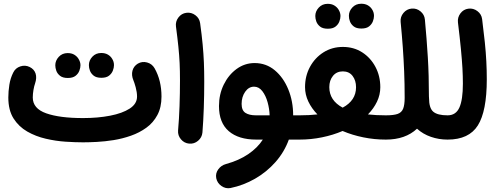

<svg xmlns="http://www.w3.org/2000/svg" viewBox="-20 -702 2648 1024"><path d="M24.4 -182.1Q24.4 -215.3 30 -250.5Q35.6 -285.6 50.8 -315.4Q62.5 -339.4 88.4 -347.9Q114.3 -356.4 138.2 -344.7Q162.1 -333 169.7 -310.1Q177.2 -287.1 167 -256.8Q162.1 -243.2 158.4 -221.9Q154.8 -200.7 154.8 -182.1Q154.8 -123 226.3 -97.7Q297.9 -72.3 422.9 -72.3Q502 -72.3 567.4 -85Q632.8 -97.7 671.9 -123Q710.9 -148.4 710.9 -187Q710.9 -210 703.6 -236.6Q696.3 -263.2 691.4 -273.9Q680.2 -300.8 686.5 -325Q692.9 -349.1 715.3 -362.8Q738.3 -376 764.4 -368.9Q790.5 -361.8 804.2 -338.4Q841.3 -273.4 841.3 -187Q841.3 -129.4 819.3 -88.4Q797.4 -47.4 760.5 -20.8Q723.6 5.9 678.5 21.7Q633.3 37.6 586.2 45.2Q539.1 52.7 496.6 54.9Q454.1 57.1 422.9 57.1Q381.8 57.1 329.6 53.7Q277.3 50.3 223.9 37.8Q170.4 25.4 125.2 -0.5Q80.1 -26.4 52.2 -70.3Q24.4 -114.3 24.4 -182.1ZM454.1 -355Q454.1 -379.9 472.7 -399.7Q491.2 -419.4 520 -419.4Q540.5 -419.4 555.2 -410.9Q569.8 -402.3 577.6 -389.2Q587.9 -374 587.9 -354.5Q587.9 -341.3 582 -325.7Q576.2 -310.1 561.8 -298.6Q547.4 -287.1 520.5 -287.1Q493.7 -287.1 479.2 -298.8Q464.8 -310.5 459.5 -325.7Q454.1 -339.4 454.1 -355ZM274.9 -354Q274.9 -378.9 293.5 -398.9Q312 -418.9 340.8 -418.9Q361.8 -418.9 376.2 -410.2Q390.6 -401.4 398.4 -388.7Q409.2 -371.6 409.2 -354Q409.2 -340.8 403.3 -325Q397.5 -309.1 382.8 -297.6Q368.2 -286.1 341.8 -286.1Q314.5 -286.1 300 -297.9Q285.6 -309.6 280.3 -324.7Q274.9 -339.8 274.9 -354Z M918.5 -560.5Q915 -586.9 931.4 -608.6Q947.8 -630.4 974.1 -633.8Q1000.5 -637.2 1022.2 -620.8Q1043.9 -604.5 1047.4 -578.1Q1056.2 -514.2 1060.8 -465.1Q1065.4 -416 1067.4 -369.6Q1069.3 -323.2 1069.3 -266.1Q1069.3 -196.8 1066.9 -126.2Q1064.5 -55.7 1059.6 4.9Q1057.1 31.2 1036.4 48.8Q1015.6 66.4 988.8 64Q962.4 61.5 945.1 41Q927.7 20.5 929.7 -5.9Q935.1 -66.4 937.5 -136Q939.9 -205.6 939.9 -272.9Q939.9 -324.7 938 -366Q936 -407.2 931.4 -452.4Q926.8 -497.6 918.5 -560.5Z M1346.7 42.5Q1252.4 42.5 1200.2 -2.4Q1147.9 -47.4 1147.9 -136.2Q1147.9 -198.7 1173.3 -250.7Q1198.7 -302.7 1241.9 -334.2Q1285.2 -365.7 1337.9 -365.7Q1399.4 -365.7 1445.6 -327.1Q1491.7 -288.6 1517.6 -225.1Q1543.5 -161.6 1543.5 -86.9H1577.1Q1604 -86.9 1622.8 -67.9Q1641.6 -48.8 1641.6 -22Q1641.6 4.9 1622.8 23.7Q1604 42.5 1577.1 42.5H1520.5Q1496.1 109.4 1449 162.6Q1401.9 215.8 1340.1 251.2Q1278.3 286.6 1209.5 300.8Q1183.6 305.7 1161.1 290Q1138.7 274.4 1133.3 248.5Q1128.4 222.7 1144 201.2Q1159.7 179.7 1185.1 172.9Q1254.4 153.8 1304 120.1Q1353.5 86.4 1381.8 42.5ZM1345.2 -86.9H1418Q1417 -121.6 1407.2 -156.7Q1397.5 -191.9 1379.2 -215.8Q1360.8 -239.7 1335 -239.7Q1306.6 -239.7 1287.6 -212.6Q1268.6 -185.5 1268.6 -147.9Q1268.6 -113.3 1288.8 -100.1Q1309.1 -86.9 1345.2 -86.9Z M1512.7 -22Q1512.7 -48.8 1531.5 -67.9Q1550.3 -86.9 1577.1 -86.9Q1629.4 -86.9 1672.9 -91.8Q1642.1 -123.5 1624.5 -160.4Q1606.9 -197.3 1606.9 -237.3Q1606.9 -296.9 1633.3 -345.5Q1659.7 -394 1705.3 -422.9Q1751 -451.7 1808.6 -451.7Q1866.7 -451.7 1911.6 -422.9Q1956.5 -394 1982.4 -345.2Q2008.3 -296.4 2008.3 -236.8Q2008.3 -196.8 1990.7 -159.9Q1973.1 -123 1942.4 -91.8Q1985.8 -86.9 2037.6 -86.9H2038.1Q2064.9 -86.9 2083.7 -67.9Q2102.5 -48.8 2102.5 -22Q2102.5 4.9 2083.7 23.7Q2064.9 42.5 2038.1 42.5H2037.6Q1976.6 42.5 1917.7 30.5Q1858.9 18.6 1807.1 -3.4Q1755.9 18.6 1697 30.5Q1638.2 42.5 1577.1 42.5Q1550.3 42.5 1531.5 23.7Q1512.7 4.9 1512.7 -22ZM1736.3 -237.3Q1736.3 -166 1807.6 -127.9Q1878.9 -166 1878.9 -236.8Q1878.9 -272.9 1860.4 -297.1Q1841.8 -321.3 1808.6 -321.3Q1775.4 -321.3 1755.9 -297.4Q1736.3 -273.4 1736.3 -237.3ZM1840.8 -617.7Q1840.8 -642.6 1859.4 -662.4Q1877.9 -682.1 1906.7 -682.1Q1927.2 -682.1 1941.9 -673.6Q1956.5 -665 1964.4 -651.9Q1974.6 -636.7 1974.6 -617.2Q1974.6 -604 1968.8 -588.4Q1962.9 -572.8 1948.5 -561.3Q1934.1 -549.8 1907.2 -549.8Q1880.4 -549.8 1866 -561.5Q1851.6 -573.2 1846.2 -588.4Q1840.8 -602.1 1840.8 -617.7ZM1661.6 -616.7Q1661.6 -641.6 1680.2 -661.6Q1698.7 -681.6 1727.5 -681.6Q1748.5 -681.6 1762.9 -672.9Q1777.3 -664.1 1785.2 -651.4Q1795.9 -634.3 1795.9 -616.7Q1795.9 -603.5 1790 -587.6Q1784.2 -571.8 1769.5 -560.3Q1754.9 -548.8 1728.5 -548.8Q1701.2 -548.8 1686.8 -560.5Q1672.4 -572.3 1667 -587.4Q1661.6 -602.5 1661.6 -616.7Z M1973.6 -22Q1973.6 -48.8 1992.4 -67.9Q2011.2 -86.9 2038.1 -86.9Q2078.6 -86.9 2100.1 -94.2Q2121.6 -101.6 2129.9 -121.8Q2138.2 -142.1 2138.2 -180.2Q2138.2 -254.9 2135.5 -320.6Q2132.8 -386.2 2128.2 -450.9Q2123.5 -515.6 2116.7 -585.4Q2114.3 -611.8 2131.6 -632.8Q2148.9 -653.8 2175.3 -656.2Q2201.7 -658.7 2222.7 -641.4Q2243.7 -624 2246.1 -597.7Q2255.9 -493.2 2261.7 -397Q2267.6 -300.8 2267.6 -188Q2268.1 -184.1 2268.1 -180.2Q2268.1 -125.5 2290.8 -106.2Q2313.5 -86.9 2366.7 -86.9H2367.2Q2394 -86.9 2412.8 -67.9Q2431.6 -48.8 2431.6 -22Q2431.6 4.9 2412.8 23.7Q2394 42.5 2367.2 42.5H2366.7Q2320.3 42.5 2278.1 27.8Q2235.8 13.2 2204.1 -15.6Q2142.1 42.5 2038.1 42.5Q2011.2 42.5 1992.4 23.7Q1973.6 4.9 1973.6 -22Z M2302.7 -22Q2302.7 -48.8 2321.5 -67.9Q2340.3 -86.9 2367.2 -86.9Q2411.6 -86.9 2430.2 -128.7Q2448.7 -170.4 2448.7 -255.9Q2448.7 -295.4 2446.3 -338.9Q2443.8 -382.3 2438.2 -440.4Q2432.6 -498.5 2422.4 -582.5Q2419.4 -608.9 2435.5 -630.6Q2451.7 -652.3 2478 -655.8Q2504.4 -659.2 2526.1 -642.8Q2547.9 -626.5 2551.3 -600.1Q2560.1 -531.2 2565.7 -476.8Q2571.3 -422.4 2573.7 -374.8Q2576.2 -327.1 2576.2 -278.8Q2576.2 -108.9 2528.6 -33.2Q2481 42.5 2367.2 42.5Q2340.3 42.5 2321.5 23.7Q2302.7 4.9 2302.7 -22Z"/></svg>

Font: Mikhak-DS1-FD Bold
Style: Bold
Weight: 700
Designer: Amin Abedi
Version: Version 3.2